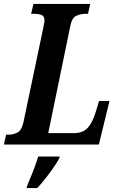

<svg xmlns="http://www.w3.org/2000/svg" viewBox="-39 -734 593 975"><path d="M-19 0 -8 -50H3Q28 -50 49.5 -61Q71 -72 80 -113L181 -594Q183 -607 185 -615.5Q187 -624 187 -630Q187 -652 171.5 -658Q156 -664 130 -664H119L131 -714H419L408 -664H397Q370 -664 348 -653.5Q326 -643 318 -602L206 -58H336Q381 -58 405.5 -84Q430 -110 446 -162L464 -221H517L463 0ZM99 209Q113 176 129 135.5Q145 95 155 61H264L262 70Q252 89 233 116.5Q214 144 192 172Q170 200 150 221H96Z"/></svg>

Font: Noto Serif ExtraCondensed
Style: Bold Italic
Weight: 700
Width: 2
Italic angle: -12°
Designer: Monotype Design Team
Foundry: Monotype Imaging Inc.
Version: Version 2.013; ttfautohint (v1.8.4.7-5d5b)